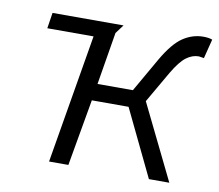

<svg xmlns="http://www.w3.org/2000/svg" viewBox="-65 -619 792 695"><g transform="rotate(10 331.0 -271.0)"><path d="M313 -500 281 -307H411L482 -431Q519 -495 554 -518.5Q589 -542 629 -542Q649 -542 662 -537L644 -466Q626 -469 625 -469Q601 -469 579 -452.5Q557 -436 531 -392L464 -276L599 0H524L406 -245H271L228 0H157L237 -474H67L76 -532H337Z"/></g></svg>

Font: Nebula Sans Book
Style: Regular
Weight: 400
Italic angle: -9°
Designer: Paul D. Hunt for Adobe (as Source Sans)
Foundry: Nebula Entertainment & Broadcasting LLC
Version: Version 1.010